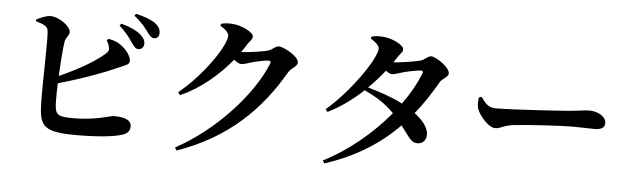

<svg xmlns="http://www.w3.org/2000/svg" viewBox="-52 -996 4083 1251"><g transform="rotate(5 1990.0 -371.0)"><path d="M781 -614C797 -590 809 -576 826 -575C847 -575 863 -591 863 -612C864 -631 856 -648 835 -668C804 -697 757 -716 702 -731L692 -717C738 -677 762 -641 781 -614ZM873 -697C892 -671 903 -656 923 -655C943 -655 956 -669 956 -690C956 -714 947 -733 922 -753C894 -774 848 -791 792 -803L783 -790C835 -749 855 -720 873 -697ZM617 -615C621 -607 631 -591 635 -574C640 -553 635 -543 620 -529C560 -474 444 -408 326 -356C330 -443 337 -535 344 -581C349 -612 372 -621 372 -647C372 -682 299 -739 240 -740C211 -741 171 -721 147 -710V-698C190 -686 218 -675 226 -652C237 -620 224 -317 227 -173C230 -21 254 18 473 18C607 18 719 7 772 -11C800 -20 821 -35 821 -70C821 -109 780 -127 706 -127C686 -127 591 -90 446 -90C337 -90 324 -102 322 -185C321 -213 322 -258 324 -308C489 -355 622 -405 713 -446C751 -464 779 -468 779 -494C779 -518 755 -561 711 -592C685 -611 662 -619 627 -625Z M1121 42 1133 61C1460 -53 1666 -256 1813 -511C1831 -541 1870 -551 1870 -579C1870 -620 1768 -673 1738 -673C1716 -673 1699 -649 1674 -641C1646 -631 1531 -615 1496 -615C1509 -634 1522 -652 1533 -671C1550 -697 1563 -701 1563 -723C1563 -748 1486 -790 1420 -793C1387 -795 1369 -791 1350 -787L1347 -773C1379 -756 1403 -732 1403 -713C1403 -649 1272 -451 1110 -318L1123 -300C1252 -356 1368 -455 1455 -561C1473 -547 1489 -537 1501 -537C1520 -537 1536 -543 1557 -550C1586 -559 1658 -575 1679 -575C1691 -575 1696 -570 1691 -556C1607 -347 1375 -94 1121 42Z M2088 42 2099 61C2303 -6 2456 -104 2579 -230C2637 -155 2650 -121 2693 -123C2726 -123 2750 -148 2749 -185C2747 -234 2708 -278 2657 -317C2710 -382 2757 -454 2802 -532C2815 -556 2856 -569 2856 -594C2856 -635 2762 -695 2733 -695C2710 -695 2693 -670 2668 -662C2643 -654 2534 -637 2490 -634L2516 -673C2533 -699 2546 -704 2546 -725C2546 -751 2470 -792 2403 -795C2371 -797 2353 -794 2333 -789L2331 -775C2363 -757 2387 -734 2387 -715C2387 -651 2231 -422 2077 -292L2090 -275C2173 -315 2251 -373 2320 -437C2393 -402 2456 -366 2516 -304C2404 -170 2255 -42 2088 42ZM2340 -457C2379 -495 2415 -536 2447 -576C2462 -565 2475 -557 2485 -557C2504 -557 2520 -564 2541 -570C2570 -580 2647 -596 2672 -597C2685 -597 2690 -592 2685 -578C2659 -513 2620 -442 2569 -372C2496 -410 2405 -439 2340 -457Z M3082 -461 3065 -455C3062 -431 3059 -402 3068 -379C3086 -330 3148 -265 3187 -265C3225 -265 3240 -289 3312 -296C3389 -305 3613 -319 3689 -319C3759 -319 3794 -316 3834 -316C3876 -316 3900 -330 3900 -359C3900 -402 3848 -433 3788 -433C3764 -433 3719 -425 3652 -419C3591 -414 3289 -394 3182 -394C3129 -394 3112 -421 3082 -461Z"/></g></svg>

Font: Noto Serif CJK TC
Style: Bold
Weight: 700
Designer: Ryoko NISHIZUKA 西塚涼子 (kana & ideographs); Frank Grießhammer (Latin, Greek & Cyrillic); Wenlong ZHANG 张文龙 (bopomofo); San
Foundry: Adobe
Version: Version 2.001;hotconv 1.1.0;makeotfexe 2.6.0